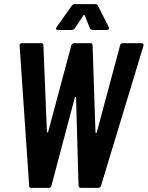

<svg xmlns="http://www.w3.org/2000/svg" viewBox="-20 -909 715 929"><path d="M390 -835 415 -772C417 -767 423 -764 428 -764H496C505 -764 510 -769 506 -778L454 -881C452 -886 448 -889 442 -889H342C336 -889 331 -887 327 -881L254 -778C248 -769 251 -764 260 -764H327C332 -764 339 -767 342 -772L384 -835C386 -838 388 -838 390 -835ZM561 -689 448 -268C447 -264 443 -264 442 -268L428 -689C428 -697 424 -700 417 -700H339C332 -700 327 -697 325 -689L213 -271C211 -267 207 -267 207 -271L190 -689C190 -697 186 -700 179 -700H86C78 -700 74 -696 75 -687L121 -11C121 -3 125 0 132 0H215C222 0 227 -3 229 -11L342 -437C343 -442 347 -442 348 -437L360 -11C360 -3 365 0 372 0H455C462 0 467 -3 469 -11L674 -687C676 -695 673 -700 665 -700H575C568 -700 563 -697 561 -689Z"/></svg>

Font: Barlow Condensed SemiBold
Style: Italic
Weight: 600
Width: 3
Italic angle: -7°
Designer: Jeremy Tribby
Foundry: Tribby Type
Version: Version 1.422;hotconv 1.0.109;makeotfexe 2.5.65596